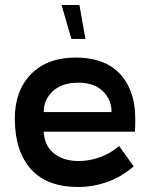

<svg xmlns="http://www.w3.org/2000/svg" viewBox="-20 -735 602 764"><path d="M517 -211H154Q157 -159 188 -130.5Q219 -102 265.5 -96Q312 -90 362.5 -104.5Q413 -119 454 -154L512 -73Q460 -29 404.5 -10Q349 9 294 9Q168 10 103.5 -61.5Q39 -133 39 -263Q39 -374 103.5 -440Q168 -506 282 -506Q444 -505 497 -379Q512 -344 516 -303Q520 -262 517 -211ZM291 -406Q227 -406 190.5 -372.5Q154 -339 154 -289H424Q424 -338 389.5 -372Q355 -406 291 -406ZM320 -580H264L225 -715H296Z"/></svg>

Font: Kulim Park SemiBold
Style: Regular
Weight: 600
Designer: Noponies / Dale Sattler
Foundry: Noponies
Version: Version 1.000; ttfautohint (v1.8.3)